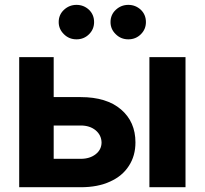

<svg xmlns="http://www.w3.org/2000/svg" viewBox="-20 -785 858 805"><path d="M155.3 -258.8V-377.9H318.4Q426.8 -377.9 487.3 -326.2Q547.9 -274.4 547.9 -188Q547.9 -131.8 520.5 -89.8Q493.2 -46.9 441.9 -23.9Q390.6 0 318.4 0H60.5V-545.4H205.1V-119.1H318.4Q356.4 -119.1 380.9 -138.2Q405.3 -157.2 405.8 -187Q405.3 -218.3 380.9 -238.8Q356.4 -258.8 318.4 -258.8ZM757.8 0H606.4V-545.4H757.8ZM248 -641.6Q226.1 -663.1 226.1 -692.4Q226.1 -723.1 248 -743.7Q270.5 -764.6 300.8 -764.6Q331.1 -764.6 353.5 -743.7Q374.5 -723.1 374.5 -692.4Q374.5 -662.6 353.5 -641.6Q332 -620.1 300.8 -620.1Q269.5 -620.1 248 -641.6ZM465.3 -641.6Q443.4 -662.6 443.4 -692.4Q443.4 -723.1 465.3 -743.7Q487.8 -764.6 518.1 -764.6Q548.3 -764.6 570.8 -743.7Q591.8 -723.1 591.8 -692.4Q591.8 -662.6 570.8 -641.6Q549.3 -620.1 518.1 -620.1Q486.8 -620.1 465.3 -641.6Z"/></svg>

Font: My Font
Style: Bold
Weight: 500
Designer: Rasmus Andersson
Foundry: rsms
Version: Version 0.001